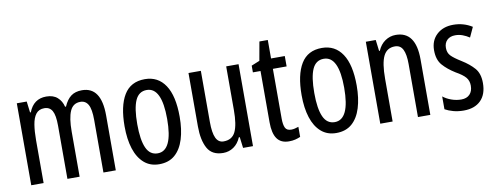

<svg xmlns="http://www.w3.org/2000/svg" viewBox="-58 -944 3198 1239"><g transform="rotate(-10 1541.0 -324.0)"><path d="M493 -547Q619 -547 619 -360V0H538V-345Q538 -415 521 -445Q504 -475 470 -475Q422 -475 402 -429.5Q382 -384 382 -296V0H302V-348Q302 -417 285.5 -446Q269 -475 234 -475Q198 -475 179 -450.5Q160 -426 153 -382Q146 -338 146 -281V0H65V-537H130L139 -464H144Q176 -547 259 -547Q305 -547 332 -523Q359 -499 368 -461H374Q393 -505 421 -526Q449 -547 493 -547Z M1085 -269Q1085 -186 1065.5 -123Q1046 -60 1006 -25Q966 10 903 10Q844 10 804 -25Q764 -60 744 -122.5Q724 -185 724 -269Q724 -402 768 -474.5Q812 -547 905 -547Q991 -547 1038 -476.5Q1085 -406 1085 -269ZM807 -269Q807 -166 830.5 -113.5Q854 -61 905 -61Q1003 -61 1003 -269Q1003 -476 905 -476Q853 -476 830 -424.5Q807 -373 807 -269Z M1518 -537V0H1453L1444 -72H1438Q1421 -32 1390.5 -11Q1360 10 1322 10Q1249 10 1219.5 -43.5Q1190 -97 1190 -187V-537H1271V-202Q1271 -131 1287 -97Q1303 -63 1337 -63Q1393 -63 1415 -109Q1437 -155 1437 -251V-537Z M1780 -62Q1792 -62 1804 -65Q1816 -68 1828 -72V-6Q1812 1 1794 5.5Q1776 10 1753 10Q1700 10 1675 -25.5Q1650 -61 1650 -133V-469H1600V-513L1654 -535L1676 -658H1731V-537H1821V-469H1731V-143Q1731 -103 1741 -82.5Q1751 -62 1780 -62Z M2245 -269Q2245 -186 2225.5 -123Q2206 -60 2166 -25Q2126 10 2063 10Q2004 10 1964 -25Q1924 -60 1904 -122.5Q1884 -185 1884 -269Q1884 -402 1928 -474.5Q1972 -547 2065 -547Q2151 -547 2198 -476.5Q2245 -406 2245 -269ZM1967 -269Q1967 -166 1990.5 -113.5Q2014 -61 2065 -61Q2163 -61 2163 -269Q2163 -476 2065 -476Q2013 -476 1990 -424.5Q1967 -373 1967 -269Z M2549 -547Q2680 -547 2680 -364V0H2599V-348Q2599 -411 2583 -443Q2567 -475 2531 -475Q2479 -475 2456 -429Q2433 -383 2433 -279V0H2352V-537H2417L2426 -464H2431Q2448 -504 2479.5 -525.5Q2511 -547 2549 -547Z M3050 -144Q3050 -70 3010 -30Q2970 10 2898 10Q2861 10 2830 1.5Q2799 -7 2776 -20V-104Q2798 -86 2830 -74.5Q2862 -63 2895 -63Q2930 -63 2950 -83.5Q2970 -104 2970 -141Q2970 -173 2951.5 -195Q2933 -217 2888 -242Q2838 -273 2807 -308.5Q2776 -344 2776 -406Q2776 -470 2817.5 -508.5Q2859 -547 2926 -547Q2993 -547 3049 -512L3019 -447Q2998 -461 2975 -469.5Q2952 -478 2927 -478Q2893 -478 2873.5 -459Q2854 -440 2854 -408Q2854 -376 2873 -356Q2892 -336 2939 -307Q2989 -276 3019.5 -241Q3050 -206 3050 -144Z"/></g></svg>

Font: Noto Sans Thai ExtCond
Style: Regular
Weight: 400
Width: 2
Designer: Monotype Design Team
Foundry: Monotype Imaging Inc.
Version: Version 2.002; ttfautohint (v1.8.4.7-5d5b)